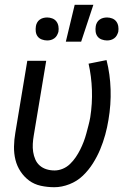

<svg xmlns="http://www.w3.org/2000/svg" viewBox="-20 -774 540 802"><path d="M207 8Q178 8 150.5 2Q123 -4 102 -19.5Q81 -35 66 -57.5Q51 -80 44.5 -106.5Q38 -133 38.5 -162Q39 -191 44 -219L94 -520H173L121 -208Q118 -191 117 -173.5Q116 -156 118.5 -139.5Q121 -123 127.5 -108Q134 -93 146 -82.5Q158 -72 174 -67Q190 -62 208 -62Q225 -62 242 -69Q259 -76 272.5 -89Q286 -102 296.5 -117.5Q307 -133 315 -149Q323 -165 329.5 -182Q336 -199 340.5 -216Q345 -233 349.5 -250Q354 -267 357 -284Q366 -341 364 -398Q362 -455 350 -508L425 -523Q440 -464 442 -400.5Q444 -337 433 -273Q428 -242 419.5 -211Q411 -180 398.5 -150Q386 -120 368 -91.5Q350 -63 326 -40Q302 -17 270 -4.5Q238 8 207 8ZM427 -605Q416 -605 405 -609Q394 -613 387.5 -621.5Q381 -630 379.5 -641.5Q378 -653 380 -665Q381 -672 385 -679.5Q389 -687 396 -692Q403 -697 411 -699Q419 -701 427 -701Q438 -701 448.5 -697Q459 -693 465.5 -684.5Q472 -676 474 -664.5Q476 -653 474 -641Q472 -634 468 -626.5Q464 -619 457 -614Q450 -609 442.5 -607Q435 -605 427 -605ZM177 -605Q166 -605 155 -609Q144 -613 137.5 -621.5Q131 -630 129.5 -641.5Q128 -653 130 -665Q131 -672 135 -679.5Q139 -687 146 -692Q153 -697 161 -699Q169 -701 177 -701Q188 -701 198.5 -697Q209 -693 215.5 -684.5Q222 -676 224 -664.5Q226 -653 224 -641Q222 -634 218 -626.5Q214 -619 207 -614Q200 -609 192.5 -607Q185 -605 177 -605ZM255 -600 292 -754H370L319 -600Z"/></svg>

Font: Iosevka Oblique
Style: Regular
Weight: 400
Italic angle: -9°
Monospace: yes
Designer: Belleve Invis
Foundry: Belleve Invis
Version: Version 32.5.0; ttfautohint (v1.8.4)